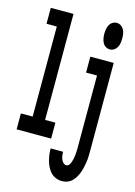

<svg xmlns="http://www.w3.org/2000/svg" viewBox="-142 -823 784 1118"><g transform="rotate(15 250.0 -263.5)"><path d="M15 0V-96H86V-639H24V-735H161V-96H223V0ZM418 -590Q405 -590 393 -597.5Q381 -605 375 -617Q369 -629 366.5 -642.5Q364 -656 364 -670Q364 -684 366.5 -697.5Q369 -711 375 -723Q381 -735 393 -742.5Q405 -750 418 -750Q432 -750 443.5 -742.5Q455 -735 461.5 -723Q468 -711 470 -697.5Q472 -684 472 -670Q472 -656 470 -642.5Q468 -629 461.5 -617Q455 -605 443.5 -597.5Q432 -590 418 -590ZM348 223Q329 223 311 216Q293 209 280 195.5Q267 182 258.5 165Q250 148 245 130Q240 112 237.5 93.5Q235 75 235 56H310Q310 67 311.5 78Q313 89 317 99.5Q321 110 329 118.5Q337 127 348 127Q359 127 365.5 117.5Q372 108 375.5 97Q379 86 381 75.5Q383 65 384 54Q385 43 385.5 32Q386 21 386 10V-424H320V-520H461V10Q461 27 460.5 43.5Q460 60 457.5 77Q455 94 451.5 110Q448 126 442.5 141.5Q437 157 428.5 172Q420 187 408 199Q396 211 380 217Q364 223 348 223Z"/></g></svg>

Font: Iosevka
Style: Bold
Weight: 700
Monospace: yes
Designer: Belleve Invis
Foundry: Belleve Invis
Version: Version 32.5.0; ttfautohint (v1.8.4)